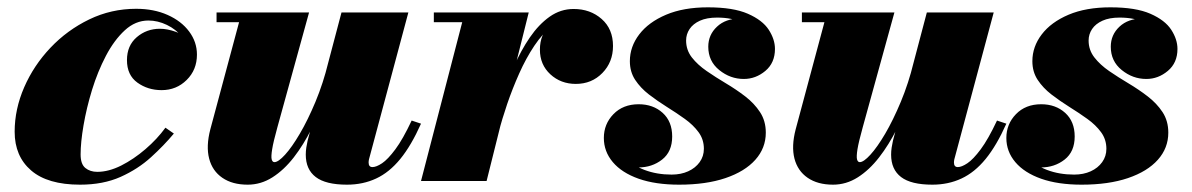

<svg xmlns="http://www.w3.org/2000/svg" viewBox="-20 -494 3254 524"><path d="M198.5 10Q110 10 65 -28.8Q20 -67.5 20 -134.5Q20 -196 46 -255.8Q72 -315.5 117.8 -363.8Q163.5 -412 223.5 -441Q283.5 -470 351.5 -470Q400 -470 437.5 -453.2Q475 -436.5 496.2 -408Q517.5 -379.5 517.5 -345Q517.5 -303.5 489.5 -275.8Q461.5 -248 421 -248Q383.5 -248 355 -268.5Q326.5 -289 326.5 -330Q326.5 -369.5 353.2 -392.5Q380 -415.5 416.5 -415.5Q436.5 -415.5 459.8 -407.2Q483 -399 499.8 -383.2Q516.5 -367.5 516.5 -345H494Q494 -372 477.2 -393Q460.5 -414 435.5 -426Q410.5 -438 385 -438Q349.5 -438 320.5 -411.2Q291.5 -384.5 269 -341.5Q246.5 -298.5 231.2 -248.8Q216 -199 208 -152.2Q200 -105.5 200 -72.5Q200 -46 213 -35.5Q226 -25 245.5 -25Q276.5 -25 310.8 -42.2Q345 -59.5 377 -87Q409 -114.5 431.5 -145.5L454.5 -129.5Q427.5 -97 392 -64.8Q356.5 -32.5 309 -11.2Q261.5 10 198.5 10Z M656 10Q614 10 586.8 -8.8Q559.5 -27.5 550.8 -61.2Q542 -95 554 -141L632.5 -433.5H571V-460H823.5L737 -146.5Q726 -107 722.8 -86.8Q719.5 -66.5 721.5 -59Q723.5 -51.5 729 -51.5Q739.5 -51.5 758 -71.8Q776.5 -92 798.2 -129Q820 -166 841 -216.2Q862 -266.5 877 -327H897.5Q885.5 -281 868.8 -233.5Q852 -186 830.2 -142.5Q808.5 -99 781.8 -64.5Q755 -30 723.5 -10Q692 10 656 10ZM927 10Q869 10 841.8 -10.8Q814.5 -31.5 814.5 -72Q814.5 -81.5 816 -91.5Q817.5 -101.5 819.5 -110L912 -460H1094.5L989.5 -68.5Q988 -64 987 -59.2Q986 -54.5 986 -50.5Q986 -38 996.5 -38Q1007 -38 1022.8 -48.5Q1038.5 -59 1059 -86.5Q1079.5 -114 1103.5 -165L1129 -156.5Q1102.5 -97 1072.5 -60.2Q1042.5 -23.5 1006.5 -6.8Q970.5 10 927 10Z M1129 0 1241.5 -433.5H1164V-460H1423L1308 0ZM1326 -133Q1335.5 -175.5 1349.5 -222Q1363.5 -268.5 1382.5 -312.2Q1401.5 -356 1426 -391.8Q1450.5 -427.5 1480.2 -448.5Q1510 -469.5 1545.5 -469.5Q1591 -469.5 1622 -442.2Q1653 -415 1653 -368.5Q1653 -324.5 1624 -294.8Q1595 -265 1551.5 -265Q1510.5 -265 1482 -291.2Q1453.5 -317.5 1453.5 -358.5Q1453.5 -401 1481.8 -426.8Q1510 -452.5 1553 -452.5Q1596 -452.5 1624 -431.2Q1652 -410 1652 -368.5L1625.5 -369Q1625.5 -406.5 1603.2 -425.2Q1581 -444 1543 -444Q1513.5 -444 1487.2 -423.5Q1461 -403 1438.2 -369Q1415.5 -335 1397 -293.5Q1378.5 -252 1364.2 -210.2Q1350 -168.5 1341 -133Z M1833.5 10Q1769 10 1723 -6.2Q1677 -22.5 1652.5 -51.5Q1628 -80.5 1628 -117.5Q1628 -155.5 1654.2 -182.5Q1680.5 -209.5 1723 -209.5Q1762.5 -209.5 1788.5 -186Q1814.5 -162.5 1814.5 -121.5Q1814.5 -80 1787 -58.5Q1759.5 -37 1722 -37Q1696.5 -37 1675.2 -49.8Q1654 -62.5 1641.5 -81Q1629 -99.5 1629 -117.5H1666Q1666 -88.5 1685.8 -65.8Q1705.5 -43 1739 -30.2Q1772.5 -17.5 1813 -17.5Q1838.5 -17.5 1858.2 -26.5Q1878 -35.5 1889.5 -51.5Q1901 -67.5 1901 -88Q1901 -113.5 1886.5 -133.2Q1872 -153 1849 -169.5Q1826 -186 1800 -202.2Q1774 -218.5 1751 -236.2Q1728 -254 1713.5 -276Q1699 -298 1699 -327Q1699 -366.5 1724.5 -400Q1750 -433.5 1797.8 -453.8Q1845.5 -474 1912 -474Q1981 -474 2021 -456.5Q2061 -439 2078 -412.8Q2095 -386.5 2095 -360.5Q2095 -322.5 2068.8 -300.5Q2042.5 -278.5 2010 -278.5Q1973 -278.5 1943 -302.8Q1913 -327 1913 -366.5Q1913 -399 1936.8 -421.2Q1960.5 -443.5 2000 -443.5Q2037.5 -443.5 2065.8 -420.8Q2094 -398 2094 -360.5H2062Q2062 -380 2047.2 -399.8Q2032.5 -419.5 2004.8 -432.8Q1977 -446 1937 -446Q1909 -446 1890.2 -437.5Q1871.5 -429 1862 -414.8Q1852.5 -400.5 1852.5 -383.5Q1852.5 -357.5 1868.2 -337.2Q1884 -317 1908.8 -300Q1933.5 -283 1961.2 -266.5Q1989 -250 2013.8 -231Q2038.5 -212 2054.2 -188Q2070 -164 2070 -132Q2070 -90 2041.5 -58Q2013 -26 1960 -8Q1907 10 1833.5 10Z M2253.5 10Q2211.5 10 2184.2 -8.8Q2157 -27.5 2148.2 -61.2Q2139.5 -95 2151.5 -141L2230 -433.5H2168.5V-460H2421L2334.5 -146.5Q2323.5 -107 2320.2 -86.8Q2317 -66.5 2319 -59Q2321 -51.5 2326.5 -51.5Q2337 -51.5 2355.5 -71.8Q2374 -92 2395.8 -129Q2417.5 -166 2438.5 -216.2Q2459.5 -266.5 2474.5 -327H2495Q2483 -281 2466.2 -233.5Q2449.5 -186 2427.8 -142.5Q2406 -99 2379.2 -64.5Q2352.5 -30 2321 -10Q2289.5 10 2253.5 10ZM2524.5 10Q2466.5 10 2439.2 -10.8Q2412 -31.5 2412 -72Q2412 -81.5 2413.5 -91.5Q2415 -101.5 2417 -110L2509.5 -460H2692L2587 -68.5Q2585.5 -64 2584.5 -59.2Q2583.5 -54.5 2583.5 -50.5Q2583.5 -38 2594 -38Q2604.5 -38 2620.2 -48.5Q2636 -59 2656.5 -86.5Q2677 -114 2701 -165L2726.5 -156.5Q2700 -97 2670 -60.2Q2640 -23.5 2604 -6.8Q2568 10 2524.5 10Z M2932 10Q2867.5 10 2821.5 -6.2Q2775.5 -22.5 2751 -51.5Q2726.5 -80.5 2726.5 -117.5Q2726.5 -155.5 2752.8 -182.5Q2779 -209.5 2821.5 -209.5Q2861 -209.5 2887 -186Q2913 -162.5 2913 -121.5Q2913 -80 2885.5 -58.5Q2858 -37 2820.5 -37Q2795 -37 2773.8 -49.8Q2752.5 -62.5 2740 -81Q2727.5 -99.5 2727.5 -117.5H2764.5Q2764.5 -88.5 2784.2 -65.8Q2804 -43 2837.5 -30.2Q2871 -17.5 2911.5 -17.5Q2937 -17.5 2956.8 -26.5Q2976.5 -35.5 2988 -51.5Q2999.5 -67.5 2999.5 -88Q2999.5 -113.5 2985 -133.2Q2970.5 -153 2947.5 -169.5Q2924.5 -186 2898.5 -202.2Q2872.5 -218.5 2849.5 -236.2Q2826.5 -254 2812 -276Q2797.5 -298 2797.5 -327Q2797.5 -366.5 2823 -400Q2848.5 -433.5 2896.2 -453.8Q2944 -474 3010.5 -474Q3079.5 -474 3119.5 -456.5Q3159.5 -439 3176.5 -412.8Q3193.5 -386.5 3193.5 -360.5Q3193.5 -322.5 3167.2 -300.5Q3141 -278.5 3108.5 -278.5Q3071.5 -278.5 3041.5 -302.8Q3011.5 -327 3011.5 -366.5Q3011.5 -399 3035.2 -421.2Q3059 -443.5 3098.5 -443.5Q3136 -443.5 3164.2 -420.8Q3192.5 -398 3192.5 -360.5H3160.5Q3160.5 -380 3145.8 -399.8Q3131 -419.5 3103.2 -432.8Q3075.5 -446 3035.5 -446Q3007.5 -446 2988.8 -437.5Q2970 -429 2960.5 -414.8Q2951 -400.5 2951 -383.5Q2951 -357.5 2966.8 -337.2Q2982.5 -317 3007.2 -300Q3032 -283 3059.8 -266.5Q3087.5 -250 3112.2 -231Q3137 -212 3152.8 -188Q3168.5 -164 3168.5 -132Q3168.5 -90 3140 -58Q3111.5 -26 3058.5 -8Q3005.5 10 2932 10Z"/></svg>

Font: Bodoni Moda 9pt Black
Style: Italic
Weight: 900
Italic angle: -13°
Designer: Owen Earl
Foundry: indestructible type
Version: Version 2.004